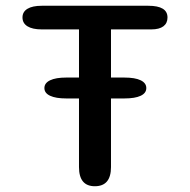

<svg xmlns="http://www.w3.org/2000/svg" viewBox="-20 -639 659 666"><path d="M134 -333.5Q134 -351 153.8 -360.5Q173.5 -370 210 -370H411Q448.5 -370 468 -360.5Q487.5 -351 487.5 -333.5Q487.5 -316 468 -306.8Q448.5 -297.5 411 -297.5H210Q173.5 -297.5 153.8 -306.8Q134 -316 134 -333.5ZM494.5 -619Q561 -619 561 -578.5Q561 -558.5 546.8 -547.8Q532.5 -537 504.5 -537H365V-59.5Q365 7 309 7Q254 7 254 -59.5V-537H125Q92.5 -537 75.2 -547.8Q58 -558.5 58 -578.5Q58 -598 75.2 -608.5Q92.5 -619 125 -619Z"/></svg>

Font: Sono ExtraLight Monospace Medium
Style: Regular
Weight: 500
Version: Version 2.112